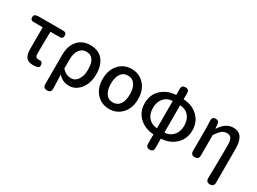

<svg xmlns="http://www.w3.org/2000/svg" viewBox="-42 -1454 3226 2406"><g transform="rotate(30 1570.5 -251.0)"><path d="M332 13Q265 13 235 -27Q207 -64 207 -140V-458H72Q29 -458 29 -502Q29 -544 70 -547L109 -550H304H453Q499 -550 499 -504Q499 -458 453 -458H319Q315 -305 315 -134Q315 -81 360 -81Q365 -81 370 -81Q416 -90 425 -43Q432 -3 397 7Q357 13 332 13Z M649 200Q591 200 591 142V-38V-276Q591 -416 663 -493Q730 -564 840 -564Q956 -564 1019.5 -489.5Q1083 -415 1083 -284Q1083 -149 1013 -65Q948 13 856 13Q761 13 699 -60Q700 -19 703 54Q705 111 706 140Q708 200 649 200ZM833 -82Q890 -82 926 -134Q965 -188 965 -282Q965 -468 835 -468Q777 -468 740 -420Q700 -368 700 -279V-213V-147Q755 -82 833 -82Z M1437 13Q1328 13 1257 -62Q1181 -141 1181 -274Q1181 -408 1257 -488Q1328 -564 1437 -564Q1546 -564 1617 -488Q1693 -409 1693 -274Q1693 -142 1617 -62Q1545 13 1437 13ZM1437 -81Q1503 -81 1539 -134Q1574 -185 1574 -274.5Q1574 -364 1539 -416Q1503 -469 1437 -469Q1371 -469 1335 -416Q1300 -364 1300 -274.5Q1300 -185 1335 -134Q1371 -81 1437 -81Z M2134 200Q2080 200 2080 147V105V10Q1960 4 1878 -68Q1789 -148 1789 -275.5Q1789 -403 1878 -482Q1960 -554 2080 -560V-649Q2080 -702 2134 -702Q2187 -702 2187 -649V-560Q2310 -554 2390 -482Q2478 -403 2478 -275Q2478 -148 2389 -68Q2308 4 2187 10V147Q2187 200 2134 200ZM2080 -78V-275V-473Q2004 -470 1957 -418Q1908 -364 1908 -275Q1908 -186 1957 -133Q2004 -81 2080 -78ZM2187 -78Q2263 -81 2310 -133Q2360 -187 2360 -275Q2360 -365 2312 -418Q2265 -470 2187 -473V-275Z M3005 200Q2947 200 2948 140Q2954 -103 2954 -332Q2954 -404 2935.5 -434.5Q2917 -465 2872 -465Q2832 -465 2800 -440.5Q2768 -416 2727 -355V-57Q2727 0 2670 0Q2613 0 2613 -57V-394Q2613 -437 2610 -489Q2604 -550 2659 -550Q2707 -550 2711 -501L2716 -441H2719Q2761 -503 2804 -532Q2851 -564 2909 -564Q2989 -564 3026 -508Q3062 -454 3062 -346V-73V142Q3062 200 3005 200Z"/></g></svg>

Font: GenSenRounded JP M
Style: Regular
Weight: 500
Version: Version 1.501;PS 1;hotconv 16.6.51;makeotf.lib2.5.65220